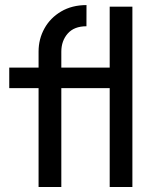

<svg xmlns="http://www.w3.org/2000/svg" viewBox="-20 -744 612 764"><path d="M133.5 0V-538.8Q133.5 -588.8 156.9 -630.9Q180.2 -673 223.4 -698.4Q266.5 -723.8 324.2 -723.8L324 -639.5Q274.8 -639.5 249.4 -610.4Q224 -581.2 224 -538.5V0ZM16.8 -393.2V-475H454V-393.2ZM416.5 0V-717.5H506.8V0Z"/></svg>

Font: Outfit Thin
Style: Regular
Weight: 100
Designer: Rodrigo Fuenzalida
Foundry: fragTYPE
Version: Version 1.100;gftools[0.9.27]